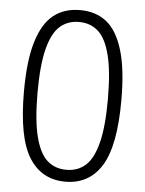

<svg xmlns="http://www.w3.org/2000/svg" viewBox="-54 -792 639 845"><g transform="rotate(5 266.0 -370.0)"><path d="M50.5 -370Q50.5 -507 76 -590.8Q101.5 -674.5 149 -711.8Q196.5 -749 266 -749Q335.5 -749 382.8 -711.8Q430 -674.5 455.5 -590.8Q481 -507 481 -370Q481 -168 426 -79.5Q371 9 266 9Q161 9 105.8 -79.5Q50.5 -168 50.5 -370ZM421.5 -368.5Q421.5 -491.5 403 -563.8Q384.5 -636 350.2 -666.2Q316 -696.5 266 -696.5Q216 -696.5 181.8 -666.5Q147.5 -636.5 129 -564.8Q110.5 -493 110.5 -371.5Q110.5 -248.5 129 -176.2Q147.5 -104 181.8 -73.8Q216 -43.5 266 -43.5Q316 -43.5 350.2 -73.5Q384.5 -103.5 403 -175.2Q421.5 -247 421.5 -368.5Z"/></g></svg>

Font: Encode Sans Condensed Light
Style: Regular
Weight: 300
Width: 3
Designer: Multiple Designers
Foundry: Impallari Type
Version: Version 2.000